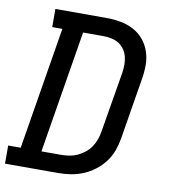

<svg xmlns="http://www.w3.org/2000/svg" viewBox="-90 -805 773 876"><g transform="rotate(10 296.0 -367.5)"><path d="M-8 0V-84H50L143 -651H96V-735H334Q367 -735 399 -729Q431 -723 458.5 -708.5Q486 -694 506 -670Q526 -646 536 -616Q546 -586 546 -553Q546 -520 540 -487L494 -206Q489 -177 479 -148.5Q469 -120 450 -95Q431 -70 406 -51Q381 -32 353 -20.5Q325 -9 296 -4.5Q267 0 238 0ZM146 -84H238Q256 -84 275 -87Q294 -90 311.5 -98Q329 -106 345.5 -119Q362 -132 373 -148.5Q384 -165 390.5 -183Q397 -201 400 -220L447 -501Q450 -520 450 -539Q450 -558 445.5 -576Q441 -594 430.5 -609Q420 -624 405 -633.5Q390 -643 371.5 -647Q353 -651 334 -651H239Z"/></g></svg>

Font: Iosevka Etoile Medium
Style: Italic
Weight: 500
Italic angle: -9°
Designer: Belleve Invis
Foundry: Belleve Invis
Version: Version 22.1.2; ttfautohint (v1.8.4)